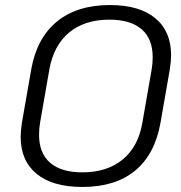

<svg xmlns="http://www.w3.org/2000/svg" viewBox="-20 -731 720 762"><path d="M62 -188Q62 -211 67 -244L104 -456Q126 -580 206 -645.5Q286 -711 416 -711Q533 -711 596 -659Q659 -607 659 -512Q659 -489 654 -456L617 -244Q595 -119 516.5 -54Q438 11 307 11Q189 11 125.5 -41Q62 -93 62 -188ZM545 -244 582 -456Q586 -479 586 -504Q586 -577 542 -615Q498 -653 414 -653Q316 -653 254.5 -602Q193 -551 176 -456L139 -244Q135 -221 135 -196Q135 -123 179 -85Q223 -47 307 -47Q405 -47 467 -98Q529 -149 545 -244Z"/></svg>

Font: KoHo
Style: Italic
Weight: 400
Italic angle: -10°
Designer: Cadson Demak & Katatrad Team
Foundry: Cadson Demak Co.,Ltd.
Version: Version 1.000